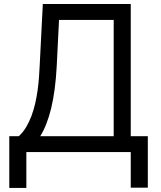

<svg xmlns="http://www.w3.org/2000/svg" viewBox="-20 -747 791 943"><path d="M25.6 176.1V-78.1H72.4Q93 -96.9 108.3 -122.5Q123.6 -148.1 134.6 -177.7Q145.6 -207.4 152.9 -239.3Q160.2 -271.3 164.6 -303.1Q169 -334.9 171.3 -364.9Q173.7 -394.9 174.7 -420.5L190.3 -727.3H622.2V-78.1H706V174.7H622.2V0H109.4V176.1ZM177.6 -78.1H538.4V-649.1H269.9L258.5 -420.5Q252.1 -301.1 231.4 -215.7Q210.6 -130.3 177.6 -78.1Z"/></svg>

Font: Inter P
Style: Regular
Weight: 400
Designer: Rasmus Andersson
Foundry: rsms
Version: Version 3.018;git-588b23468